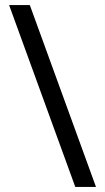

<svg xmlns="http://www.w3.org/2000/svg" viewBox="-20 -740 416 760"><path d="M278 0 16 -720H98L360 0Z"/></svg>

Font: Aspekta 400
Style: Regular
Weight: 400
Designer: Ivo Dolenc
Version: Version 2.000